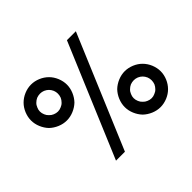

<svg xmlns="http://www.w3.org/2000/svg" viewBox="-168 -989 1218 1218"><g transform="rotate(-45 440.5 -380.5)"><path d="M320.3 0Q293.9 0 240.2 0Q346.7 -253.9 560.5 -760.7Q586.9 -760.7 640.6 -760.7Q534.2 -506.8 320.3 0ZM314.5 -447.3Q292 -425.8 261.7 -413.1Q231.4 -400.4 200.2 -400.4Q168.9 -400.4 138.7 -413.1Q108.4 -425.8 85.9 -447.3Q64.5 -469.7 51.8 -500Q39.1 -530.3 39.1 -561.5Q39.1 -591.8 51.8 -623Q64.5 -653.3 85.9 -674.8Q108.4 -697.3 138.7 -710Q168.9 -722.7 200.2 -722.7Q231.4 -722.7 261.7 -710Q292 -697.3 314.5 -674.8Q335.9 -653.3 348.6 -623Q361.3 -591.8 361.3 -561.5Q361.3 -530.3 348.6 -500Q335.9 -469.7 314.5 -447.3ZM280.3 -561.5Q280.3 -577.1 274.4 -591.8Q267.6 -607.4 256.8 -618.2Q246.1 -628.9 230.5 -635.7Q215.8 -641.6 200.2 -641.6Q184.6 -641.6 168.9 -635.7Q154.3 -628.9 143.6 -618.2Q131.8 -607.4 126 -591.8Q119.1 -577.1 119.1 -561.5Q119.1 -545.9 126 -530.3Q131.8 -515.6 143.6 -504.9Q154.3 -493.2 168.9 -487.3Q184.6 -480.5 200.2 -480.5Q215.8 -480.5 230.5 -487.3Q246.1 -493.2 256.8 -504.9Q267.6 -515.6 274.4 -530.3Q280.3 -545.9 280.3 -561.5ZM793.9 -86.9Q772.5 -65.4 742.2 -52.7Q710.9 -40 680.7 -40Q649.4 -40 619.1 -52.7Q588.9 -65.4 566.4 -86.9Q544.9 -109.4 532.2 -139.6Q519.5 -169.9 519.5 -201.2Q519.5 -231.4 532.2 -262.7Q544.9 -293 566.4 -315.4Q588.9 -336.9 619.1 -349.6Q649.4 -362.3 680.7 -362.3Q710.9 -362.3 742.2 -349.6Q772.5 -336.9 793.9 -315.4Q816.4 -293 829.1 -262.7Q841.8 -231.4 841.8 -201.2Q841.8 -169.9 829.1 -139.6Q816.4 -109.4 793.9 -86.9ZM760.7 -201.2Q760.7 -216.8 754.9 -231.4Q748 -247.1 737.3 -257.8Q726.6 -268.6 710.9 -275.4Q696.3 -281.2 680.7 -281.2Q665 -281.2 649.4 -275.4Q634.8 -268.6 624 -257.8Q612.3 -247.1 606.4 -231.4Q599.6 -216.8 599.6 -201.2Q599.6 -185.5 606.4 -169.9Q612.3 -155.3 624 -144.5Q634.8 -132.8 649.4 -127Q665 -120.1 680.7 -120.1Q696.3 -120.1 710.9 -127Q726.6 -132.8 737.3 -144.5Q748 -155.3 754.9 -169.9Q760.7 -185.5 760.7 -201.2Z"/></g></svg>

Font: Alibu-Mazigh Belqasem 1
Style: Bold
Weight: 400
Designer: Mazigh Mubarik Belqasem
Version: Version 1.0